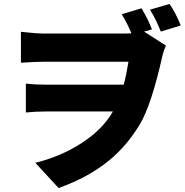

<svg xmlns="http://www.w3.org/2000/svg" viewBox="-20 -871 936 973"><path d="M277 82 159 -46Q279 -75 381 -138Q483 -201 538 -283Q542 -290 552 -306H212Q157 -306 111 -301V-447Q159 -442 207 -442H607Q619 -484 631 -558H415H200Q156 -558 86 -553V-710Q92 -709 105 -708Q166 -701 199 -701H606Q633 -701 646 -702Q626 -751 597 -799L697 -829Q732 -771 750 -722L710 -711L821 -640Q808 -611 804 -592Q747 -336 687 -238Q622 -131 533 -58Q430 27 277 82ZM795 -711Q783 -741 770.5 -767Q758 -793 740 -822L839 -851Q869 -809 896 -742Z"/></svg>

Font: GenSekiGothic TW H
Style: Regular
Weight: 900
Version: Version 1.501;PS 1;hotconv 16.6.51;makeotf.lib2.5.65220